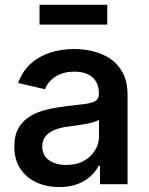

<svg xmlns="http://www.w3.org/2000/svg" viewBox="-20 -753 611 785"><path d="M222.7 11.7Q170.4 11.7 128.9 -7.3Q87.4 -26.4 63 -63.2Q38.6 -100.1 38.6 -153.8Q38.6 -200.2 56.2 -230.2Q73.7 -260.3 103.8 -278.1Q133.8 -295.9 171.1 -304.9Q208.5 -314 247.6 -318.4Q295.9 -323.7 325.7 -327.6Q355.5 -331.5 369.9 -340.1Q384.3 -348.6 384.3 -367.7V-370.1Q384.3 -398.9 372.8 -418.9Q361.3 -439 339.1 -449.5Q316.9 -460 284.2 -460Q250.5 -460 226.1 -449.7Q201.7 -439.5 186.3 -423.1Q170.9 -406.7 163.6 -388.2L54.2 -413.6Q71.8 -462.4 106 -492.9Q140.1 -523.4 186 -538.1Q231.9 -552.7 283.2 -552.7Q318.8 -552.7 356.9 -544.2Q395 -535.6 427.7 -514.9Q460.4 -494.1 481 -457.3Q501.5 -420.4 501.5 -363.8V0H388.7V-75.2H383.3Q372.1 -52.7 350.8 -33Q329.6 -13.2 297.9 -0.7Q266.1 11.7 222.7 11.7ZM250.5 -78.6Q292.5 -78.6 322.3 -95Q352.1 -111.3 368.4 -138.2Q384.8 -165 384.8 -196.3V-263.7Q378.4 -258.3 363 -253.7Q347.7 -249 327.9 -245.6Q308.1 -242.2 289.6 -239.7Q271 -237.3 258.3 -235.4Q229 -231.9 205.1 -222.7Q181.2 -213.4 167 -197Q152.8 -180.7 152.8 -153.8Q152.8 -128.9 165.5 -112.3Q178.2 -95.7 200.2 -87.2Q222.2 -78.6 250.5 -78.6ZM418.5 -733.4V-652.3H141.6V-733.4Z"/></svg>

Font: Inter Cardless
Style: Medium
Weight: 500
Designer: Rasmus Andersson
Foundry: rsms
Version: Version 4.001;git-9221beed3